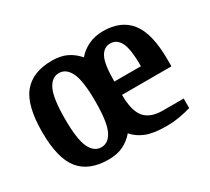

<svg xmlns="http://www.w3.org/2000/svg" viewBox="-108 -687 955 875"><g transform="rotate(-30 370.0 -250.0)"><path d="M40 -250Q40 -389 89.5 -449.5Q139 -510 240 -510Q286 -510 318 -494.5Q350 -479 375 -450Q399 -478 433 -494Q467 -510 510 -510Q604 -510 652 -449Q700 -388 700 -250V-215H440Q440 -131 470 -95.5Q500 -60 565 -60H675V-10Q650 -2 615 4Q580 10 545 10Q478 10 439 -5.5Q400 -21 375 -50Q350 -21 318 -5.5Q286 10 240 10Q139 10 89.5 -50.5Q40 -111 40 -250ZM320 -250Q320 -358 299 -401.5Q278 -445 240 -445Q202 -445 181 -401.5Q160 -358 160 -250Q160 -142 181 -98.5Q202 -55 240 -55Q278 -55 299 -98.5Q320 -142 320 -250ZM580 -285Q580 -376 562 -410.5Q544 -445 510 -445Q476 -445 458 -410.5Q440 -376 440 -285Z"/></g></svg>

Font: Cuprum
Style: Bold
Weight: 700
Designer: Jovanny Lemonad
Foundry: Jovanny Lemonad
Version: Version 2.000